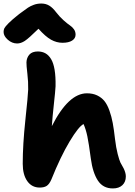

<svg xmlns="http://www.w3.org/2000/svg" viewBox="-69 -1038 758 1082"><path d="M27.8 -793Q-1 -793 -24.9 -814Q-48.8 -835 -48.8 -857.9Q-48.8 -869.1 -44.7 -878.2Q-40.5 -887.2 -20.5 -907.5Q-0.5 -927.7 39.1 -959Q75.2 -985.8 88.9 -994.9Q102.5 -1003.9 121.8 -1011Q141.1 -1018.1 164.1 -1018.1Q189 -1018.1 208.5 -1006.3Q228 -994.6 247.1 -969.2Q266.6 -943.8 289.1 -923.8Q311.5 -903.8 325 -895Q338.4 -886.2 347.7 -873Q356.9 -859.9 356.9 -842.8Q356.9 -821.8 337.4 -809.3Q317.9 -796.9 283.2 -796.9Q250 -796.9 218.8 -814.2Q187.5 -831.5 147.9 -876Q92.3 -821.3 70.3 -807.1Q48.3 -793 27.8 -793ZM154.8 19Q110.4 19 84.7 -17.3Q59.1 -53.7 59.1 -115.2Q59.1 -223.1 74 -362.1Q88.9 -501 89.8 -533.2Q90.8 -576.2 85.2 -623Q79.6 -669.9 80.1 -687Q81.1 -712.9 96.7 -730.5Q112.3 -748 145 -748Q169.4 -747.6 187.5 -737.3Q205.6 -727.1 219 -704.8Q232.4 -682.6 238.8 -644.3Q245.1 -606 244.1 -551.8Q242.7 -523.9 234.6 -451.2Q226.6 -378.4 223.1 -327.1Q316.9 -512.2 420.9 -512.2Q453.6 -512.2 478.3 -500.5Q502.9 -488.8 519.3 -468.8Q535.6 -448.7 547.6 -415Q559.6 -381.3 566.4 -344.5Q573.2 -307.6 579.1 -254.9Q585 -205.6 594.2 -170.2Q603.5 -134.8 609.6 -122.1Q615.7 -109.4 627.9 -88.9Q640.1 -63.5 640.1 -43.9Q640.1 -12.7 620.6 5.6Q601.1 23.9 566.9 23.9Q511.7 23.9 482.7 -20.3Q453.6 -64.5 442.9 -144Q431.6 -230 423.3 -269.5Q415 -309.1 401.9 -338.9Q374.5 -325.7 323.5 -241Q272.5 -156.2 220.2 -25.9Q208.5 0.5 193.8 9.8Q179.2 19 154.8 19Z"/></svg>

Font: Shantell Sans Bouncy
Style: Bold
Weight: 700
Designer: Stephen Nixon, Anya Danilova, Shantell Martin
Foundry: Arrow Type
Version: Version 1.006;[9816181b4]